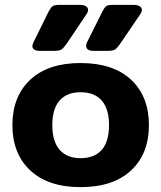

<svg xmlns="http://www.w3.org/2000/svg" viewBox="-20 -754 663 789"><path d="M113 -565Q113 -569 117 -579L179 -705Q188 -722 195.5 -728Q203 -734 224 -734H309Q324 -734 333 -728.5Q342 -723 342 -713Q342 -705 335 -695L253 -573Q240 -555 231.5 -550Q223 -545 200 -545H142Q128 -545 120.5 -550.5Q113 -556 113 -565ZM334 -566Q334 -572 337 -579L400 -705Q409 -723 416 -728.5Q423 -734 445 -734H529Q544 -734 553.5 -728.5Q563 -723 563 -713Q563 -705 556 -695L473 -573Q461 -556 452.5 -550.5Q444 -545 421 -545H363Q349 -545 341.5 -550.5Q334 -556 334 -566ZM31 -240Q31 -358 104.5 -426.5Q178 -495 311 -495Q445 -495 518.5 -426.5Q592 -358 592 -240Q592 -122 518.5 -53.5Q445 15 311 15Q178 15 104.5 -53.5Q31 -122 31 -240ZM428 -240Q428 -307 398 -341Q368 -375 311 -375Q255 -375 225 -341Q195 -307 195 -240Q195 -173 225 -138.5Q255 -104 311 -104Q368 -104 398 -138Q428 -172 428 -240Z"/></svg>

Font: Mitr Medium
Style: Regular
Weight: 500
Designer: Thanarat Vachiruckul
Foundry: Cadson Demak
Version: Version 1.002